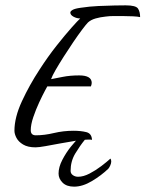

<svg xmlns="http://www.w3.org/2000/svg" viewBox="-20 -554 544 718"><path d="M113 -3Q84 -3 66.5 -13.5Q49 -24 41.5 -38.5Q34 -53 34 -65Q34 -115 62 -175.5Q90 -236 128 -294Q159 -342 191 -382.5Q223 -423 247.5 -450.5Q272 -478 280 -485Q267 -485 255 -491.5Q243 -498 243 -507Q243 -512 251.5 -517Q260 -522 282 -525Q315 -530 348 -531.5Q381 -533 408.5 -533.5Q436 -534 450 -534Q488 -534 496 -522Q504 -510 504 -490Q496 -492 477.5 -493Q459 -494 437 -494Q421 -494 405 -494Q389 -494 375 -492Q355 -490 337.5 -485Q320 -480 309 -470Q302 -463 287 -443Q272 -423 254 -396.5Q236 -370 218.5 -342.5Q201 -315 188 -292.5Q175 -270 171 -258Q187 -261 214.5 -266.5Q242 -272 276 -272Q323 -272 323 -244Q323 -239 320 -231H157Q158 -233 148.5 -215.5Q139 -198 126.5 -171Q114 -144 104.5 -116Q95 -88 95 -67Q95 -48 114 -48Q146 -48 181.5 -56.5Q217 -65 255 -65Q282 -65 302.5 -60Q323 -55 324 -31Q321 -32 317.5 -32Q314 -32 310 -32Q291 -32 262.5 -27.5Q234 -23 204.5 -17.5Q175 -12 150 -7.5Q125 -3 113 -3ZM257 144Q229 144 214 129Q199 114 199 95Q199 71 213 44Q227 17 245 -5.5Q263 -28 274 -37Q280 -43 291 -43Q296 -43 299 -40Q302 -37 297 -31Q279 -9 261.5 20Q244 49 244 85Q244 95 252.5 101Q261 107 272 107Q292 107 315 95Q338 83 359 67Q380 51 393 39Q396 43 396 50Q396 57 392 65.5Q388 74 385 77Q359 102 324 123Q289 144 257 144Z"/></svg>

Font: Birthstone
Style: Regular
Weight: 400
Designer: Robert E. Leuschke
Foundry: Robert E. Leuschke
Version: Version 1.013; ttfautohint (v1.8.3)